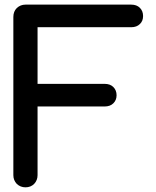

<svg xmlns="http://www.w3.org/2000/svg" viewBox="-20 -801 665 821"><path d="M88.9 0Q67.4 0 51.8 -14.6Q37.1 -30.3 37.1 -51.8Q37.1 -277.3 37.1 -728.5Q37.1 -752 51.8 -766.6Q67.4 -781.2 88.9 -781.2Q239.3 -781.2 541 -781.2Q564.5 -781.2 578.1 -767.6Q591.8 -753.9 591.8 -732.4Q591.8 -710.9 578.1 -698.2Q564.5 -684.6 541 -684.6Q407.2 -684.6 140.6 -684.6Q140.6 -624 140.6 -442.4Q212.9 -442.4 427.7 -442.4Q451.2 -442.4 464.8 -428.7Q478.5 -415 478.5 -393.6Q478.5 -373 464.8 -359.4Q451.2 -345.7 427.7 -345.7Q332 -345.7 140.6 -345.7Q140.6 -272.5 140.6 -51.8Q140.6 -30.3 126 -14.6Q111.3 0 88.9 0Z"/></svg>

Font: Abed
Style: Bold
Weight: 700
Designer: Johan Aakerlund
Version: Version 3.105